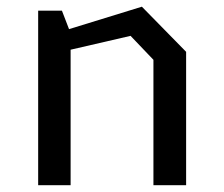

<svg xmlns="http://www.w3.org/2000/svg" viewBox="-20 -545 660 565"><path d="M431.5 -369 364.2 -439.5 129.3 -385.2V-442.7L397.5 -525.3L527.7 -392.5V0H431.5ZM92.3 -513.7H162.2L187.8 -447.2V0H92.3Z"/></svg>

Font: Monaspace Krypton Var ExLight
Style: Regular
Weight: 200
Designer: Riley Cran and the Lettermatic Team
Version: Version 1.200 (Monaspace Krypton Var)